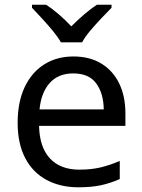

<svg xmlns="http://www.w3.org/2000/svg" viewBox="-20 -786 604 816"><path d="M292 -546Q361 -546 410.5 -516Q460 -486 486.5 -431.5Q513 -377 513 -304V-251H146Q148 -160 192.5 -112.5Q237 -65 317 -65Q368 -65 407.5 -74.5Q447 -84 489 -102V-25Q448 -7 408 1.5Q368 10 313 10Q237 10 178.5 -21Q120 -52 87.5 -113.5Q55 -175 55 -264Q55 -352 84.5 -415Q114 -478 167.5 -512Q221 -546 292 -546ZM291 -474Q228 -474 191.5 -433.5Q155 -393 148 -321H421Q420 -389 389 -431.5Q358 -474 291 -474ZM239 -606Q226 -629 204 -655.5Q182 -682 158 -708Q134 -734 116 -753V-766H176Q202 -749 230 -725Q258 -701 283 -674Q310 -701 338 -725Q366 -749 392 -766H454V-753Q435 -734 410.5 -708Q386 -682 363.5 -655.5Q341 -629 329 -606Z"/></svg>

Font: Noto Znamenny Musical Notation
Style: Regular
Weight: 400
Version: Version 1.003; ttfautohint (v1.8.4.7-5d5b)